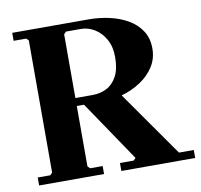

<svg xmlns="http://www.w3.org/2000/svg" viewBox="-76 -750 867 830"><g transform="rotate(-10 357.5 -335.0)"><path d="M391 0V-35H451L461 -45L273 -323H448L650 -35H715V0ZM365 -670Q412 -670 456.5 -660Q501 -650 536.5 -629.5Q572 -609 593.5 -576.5Q615 -544 615 -498Q615 -454 592.5 -419Q570 -384 533 -359.5Q496 -335 452 -322.5Q408 -310 365 -310H205L250 -355V-45L260 -35H315V0H30V-35H85L95 -45V-625L85 -635H30V-670ZM250 -300 205 -345H325Q359 -345 387 -359Q415 -373 432.5 -405Q450 -437 450 -490Q450 -535 432 -567.5Q414 -600 385.5 -617.5Q357 -635 325 -635H260L250 -625Z"/></g></svg>

Font: Brygada 1918
Style: Bold
Weight: 700
Designer: Mateusz Machalski | Borys Kosmynka | Przemek Hoffer
Foundry: NIEPODLEGLA 2018
Version: Version 3.006